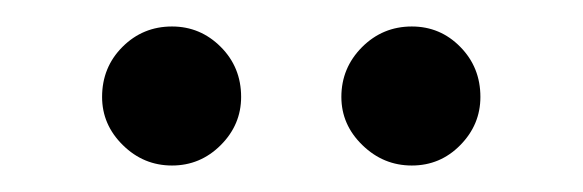

<svg xmlns="http://www.w3.org/2000/svg" viewBox="-20 -625 440 145"><path d="M57.1 -551.8Q57.1 -574.2 72.5 -589.6Q87.9 -605 109.9 -605Q131.3 -605 146.7 -589.6Q162.1 -574.2 162.1 -551.8Q162.1 -530.8 146.7 -515.4Q131.3 -500 109.9 -500Q88.4 -500 72.8 -515.4Q57.1 -530.8 57.1 -551.8ZM237.8 -551.8Q237.8 -573.7 253.4 -589.4Q269 -605 291 -605Q312.5 -605 327.6 -589.6Q342.8 -574.2 342.8 -551.8Q342.8 -530.8 327.6 -515.4Q312.5 -500 291 -500Q269.5 -500 253.7 -515.4Q237.8 -530.8 237.8 -551.8Z"/></svg>

Font: Common Serif SemiBold
Style: Regular
Weight: 600
Designer: Philipp H. Poll, Khaled Hosny
Foundry: Stefan Peev, Context Ltd.
Version: Version 1.026